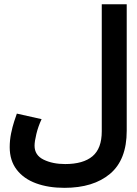

<svg xmlns="http://www.w3.org/2000/svg" viewBox="-20 -682 640 900"><path d="M25.5 8Q25.5 -25 32 -56.8Q38.5 -88.5 46.5 -112.8Q54.5 -137 59 -149.5L175 -123.5Q159 -89.5 150.5 -54.2Q142 -19 142 1Q142 45.5 184.2 66.2Q226.5 87 285.5 87Q370 87 413.5 50.5Q457 14 457 -66.5V-662H574V-69Q574 67 495.8 132.8Q417.5 198.5 282 198.5Q206.5 198.5 148.8 177.2Q91 156 58.2 113.2Q25.5 70.5 25.5 8Z"/></svg>

Font: JuliaMono SemiBold
Style: Regular
Weight: 600
Monospace: yes
Designer: cormullion
Foundry: corm
Version: Version 0.055; ttfautohint (v1.8.4)